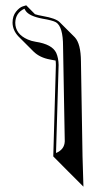

<svg xmlns="http://www.w3.org/2000/svg" viewBox="-20 -579 381 718"><path d="M179.2 5.9 189 -335.9Q189 -345.2 188 -352.5Q178.7 -354.5 167.5 -356.4Q128.9 -363.3 105.5 -386.2L48.8 -442.9Q27.3 -465.8 26.9 -494.1Q26.9 -519 39.8 -535.2Q52.7 -551.3 65.4 -555.2L78.1 -559.1L110.8 -525.9Q121.1 -522.5 140.1 -519Q188.5 -510.7 203.1 -496.1L259.8 -439.5Q282.2 -415.5 282.7 -349.6L288.6 5.4L292 119.1L235.4 62.5ZM189.5 -6.8Q221.2 -20 222.2 -50.8L215.8 -405.8Q215.8 -479 189.5 -495.6Q176.8 -502.9 138.2 -509.3Q89.8 -518.6 76.2 -538.1Q73.2 -542.5 71.3 -546.4Q38.1 -530.8 37.1 -494.1Q37.1 -451.7 84 -431.2Q97.7 -425.3 112.8 -422.9Q175.3 -413.6 190.4 -380.9Q198.7 -362.3 199.2 -335.9Z"/></svg>

Font: Linux Biolinum Shadow O
Style: Bold
Weight: 700
Designer: Philipp H. Poll
Foundry: Philipp H. Poll
Version: Version 0.9.2